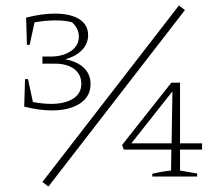

<svg xmlns="http://www.w3.org/2000/svg" viewBox="-20 -649 798 706"><path d="M72 -358H83L101 -274Q138 -267 168 -267Q218 -267 248.5 -286Q279 -305 279 -341Q279 -375 253 -395Q227 -415 181 -415H136V-441H165Q211 -441 240.5 -461Q270 -481 270 -515Q270 -530 263 -543.5Q256 -557 245 -567Q220 -574 184 -574Q149 -574 107 -567L89 -484H79L76 -584Q102 -591 129.5 -595Q157 -599 182 -599Q239 -599 271.5 -578.5Q304 -558 304 -520Q304 -489 282 -465.5Q260 -442 220 -431Q264 -423 288.5 -399.5Q313 -376 313 -340Q313 -294 274 -268.5Q235 -243 171 -243Q123 -243 69 -257ZM158 37 136 20 638 -629 660 -612ZM540 0V-10Q578 -19 609 -22L610 -99H435L429 -116L610 -345H642V-122H723V-99H642V-22L705 -11V0ZM463 -122H611L614 -313Z"/></svg>

Font: Piazzolla Thin
Style: Regular
Weight: 100
Designer: Juan Pablo del Peral
Foundry: Huerta Tipografica
Version: Version 1.330